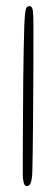

<svg xmlns="http://www.w3.org/2000/svg" viewBox="-20 -609 185 632"><path d="M68 3.5Q60.5 3.5 57.8 -8.5Q55 -20.5 55 -36Q55 -45.5 55 -75.2Q55 -105 55.2 -148.8Q55.5 -192.5 55.8 -243.5Q56 -294.5 56.5 -346.5Q57 -398.5 58 -445Q59 -491.5 60 -525.5Q61.5 -564.5 64.5 -576.8Q67.5 -589 77 -589Q86 -589 88 -574.5Q90 -560 90 -531Q90 -506 90 -465.5Q90 -425 89.8 -376Q89.5 -327 89.2 -276.5Q89 -226 88.5 -180Q88 -134 87.5 -99Q87 -64 86.5 -47.5Q86 -26 83.5 -15Q81 -4 77.2 -0.2Q73.5 3.5 68 3.5Z"/></svg>

Font: Gluten Thin Thin
Style: Regular
Weight: 250
Version: Version 1.300